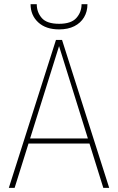

<svg xmlns="http://www.w3.org/2000/svg" viewBox="-20 -903 568 923"><path d="M266.6 -689.9 50.3 0H22.5L249 -710.9H272.5ZM476.6 0 261.2 -689.9 256.3 -710.9H278.3L504.9 0ZM416 -237.3V-212.9H111.8V-237.3ZM372.1 -882.8H400.4Q400.4 -847.2 384 -819.8Q367.7 -792.5 337.4 -777.1Q307.1 -761.7 264.2 -761.7Q200.2 -761.7 163.6 -795.7Q127 -829.6 127 -882.8H156.7Q156.7 -844.2 180.9 -816.4Q205.1 -788.6 264.2 -788.6Q322.3 -788.6 347.2 -816.7Q372.1 -844.7 372.1 -882.8Z"/></svg>

Font: Roboto Condensed Thin
Style: Regular
Weight: 250
Width: 3
Designer: Christian Robertson
Foundry: Google
Version: Version 3.009; 2024